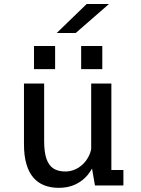

<svg xmlns="http://www.w3.org/2000/svg" viewBox="-20 -910 690 942"><path d="M268.1 11.6Q229.3 11.6 197.7 -0.6Q166.1 -12.7 143.8 -38.4Q121.5 -64.1 109.6 -104.9Q97.6 -145.6 97.6 -202.4V-500H196.6V-217.7Q196.6 -164.4 207.7 -131.6Q218.8 -98.8 241.7 -83.7Q264.6 -68.6 300.2 -68.6Q325.6 -68.6 348.2 -78.6Q370.9 -88.6 388.8 -106.5Q406.6 -124.4 417.5 -147.9Q428.4 -171.4 430.1 -198L458.1 -189Q458.1 -151.6 445.9 -115.9Q433.7 -80.1 409.8 -51.3Q385.8 -22.4 350.4 -5.4Q314.9 11.6 268.1 11.6ZM445.9 0 427.4 -107V-500H526.4V-52.6L506.9 -76.1H585.4V0ZM146.8 -684.3H250.4V-570.7H146.8ZM378.2 -684.3H481.9V-570.7H378.2ZM351.5 -748.1H258.2L405.2 -890.3H514.6Z"/></svg>

Font: Trispace Thin
Style: Regular
Weight: 100
Designer: Tyler Finck
Foundry: Etcetera Type Company
Version: Version 1.210